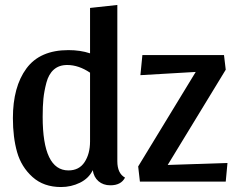

<svg xmlns="http://www.w3.org/2000/svg" viewBox="-20 -732 947 774"><path d="M453 -82Q453 -33 484 -16Q468 15 425 15Q396 15 377 -1.5Q358 -18 354 -46Q338 -13 302.5 4.5Q267 22 226 22Q156 22 111 -18.5Q66 -59 49 -118.5Q32 -178 32 -256Q32 -382 86.5 -456Q141 -530 256 -530Q304 -530 343 -517V-700L453 -712ZM890 -451 656 -67 897 -75 890 0H544L537 -61L769 -442L546 -429L554 -510H883ZM343 -439Q297 -470 251 -470Q218 -470 197 -451.5Q176 -433 167 -398.5Q158 -364 155 -334Q152 -304 152 -261Q152 -45 256 -45Q299 -45 321 -78.5Q343 -112 343 -162Z"/></svg>

Font: Sansita
Style: Regular
Weight: 400
Designer: Pablo Cosgaya
Foundry: Omnibus-Type
Version: Version 1.006;hotconv 1.0.109;makeotfexe 2.5.65596